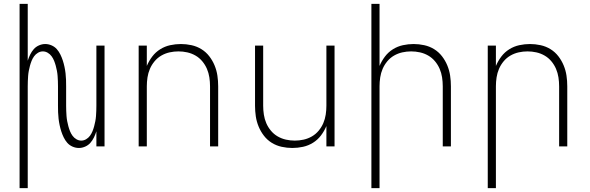

<svg xmlns="http://www.w3.org/2000/svg" viewBox="-20 -755 3040 990"><path d="M81 215V-735H123V-442Q128 -458 135.5 -473.5Q143 -489 154 -501.5Q165 -514 181 -521Q197 -528 213 -528Q230 -528 246 -521Q262 -514 273 -501.5Q284 -489 291.5 -473.5Q299 -458 304 -442.5Q309 -427 312.5 -410.5Q316 -394 318 -377Q320 -360 320.5 -343.5Q321 -327 321 -310V-210Q321 -197 321.5 -183.5Q322 -170 323 -156.5Q324 -143 326.5 -130Q329 -117 332.5 -104Q336 -91 341 -78.5Q346 -66 354 -55Q362 -44 374 -37Q386 -30 399 -30Q412 -30 424 -37Q436 -44 444 -55Q452 -66 457 -78.5Q462 -91 465.5 -104Q469 -117 471.5 -130Q474 -143 475 -156.5Q476 -170 476.5 -183.5Q477 -197 477 -210V-520H519V0H477V-78Q472 -62 464.5 -46.5Q457 -31 446 -18.5Q435 -6 419 1Q403 8 387 8Q370 8 354 1Q338 -6 327 -18.5Q316 -31 308.5 -46.5Q301 -62 296 -77.5Q291 -93 287.5 -109.5Q284 -126 282 -143Q280 -160 279.5 -176.5Q279 -193 279 -210V-310Q279 -323 278.5 -336.5Q278 -350 277 -363.5Q276 -377 273.5 -390Q271 -403 267.5 -416Q264 -429 259 -441.5Q254 -454 246 -465Q238 -476 226 -483Q214 -490 201 -490Q188 -490 176 -483Q164 -476 156 -465Q148 -454 143 -441.5Q138 -429 134.5 -416Q131 -403 128.5 -390Q126 -377 125 -363.5Q124 -350 123.5 -336.5Q123 -323 123 -310V215Z M695 0V-520H737V-415Q748 -441 765 -463.5Q782 -486 806 -501Q830 -516 857.5 -522Q885 -528 913 -528Q940 -528 967.5 -522Q995 -516 1018.5 -501.5Q1042 -487 1059 -465Q1076 -443 1086.5 -417.5Q1097 -392 1101 -365Q1105 -338 1105 -310V0H1063V-310Q1063 -333 1059.5 -356Q1056 -379 1047 -400Q1038 -421 1023 -439Q1008 -457 988 -468.5Q968 -480 945.5 -485Q923 -490 900 -490Q877 -490 854.5 -485Q832 -480 812 -468.5Q792 -457 777 -439Q762 -421 753 -400Q744 -379 740.5 -356Q737 -333 737 -310V0Z M1487 8Q1460 8 1432.5 2Q1405 -4 1381.5 -18.5Q1358 -33 1341 -55Q1324 -77 1313.5 -102.5Q1303 -128 1299 -155Q1295 -182 1295 -210V-520H1337V-210Q1337 -187 1340.5 -164Q1344 -141 1353 -120Q1362 -99 1377 -81Q1392 -63 1412 -51.5Q1432 -40 1454.5 -35Q1477 -30 1500 -30Q1523 -30 1545.5 -35Q1568 -40 1588 -51.5Q1608 -63 1623 -81Q1638 -99 1647 -120Q1656 -141 1659.5 -164Q1663 -187 1663 -210V-520H1705V0H1663V-105Q1652 -79 1635 -56.5Q1618 -34 1594 -19Q1570 -4 1542.5 2Q1515 8 1487 8Z M1895 215V-735H1937V-415Q1948 -441 1965 -463.5Q1982 -486 2006 -501Q2030 -516 2057.5 -522Q2085 -528 2113 -528Q2140 -528 2167.5 -522Q2195 -516 2218.5 -501.5Q2242 -487 2259 -465Q2276 -443 2286.5 -417.5Q2297 -392 2301 -365Q2305 -338 2305 -310V0H2263V-310Q2263 -333 2259.5 -356Q2256 -379 2247 -400Q2238 -421 2223 -439Q2208 -457 2188 -468.5Q2168 -480 2145.5 -485Q2123 -490 2100 -490Q2077 -490 2054.5 -485Q2032 -480 2012 -468.5Q1992 -457 1977 -439Q1962 -421 1953 -400Q1944 -379 1940.5 -356Q1937 -333 1937 -310V215Z M2495 215V-520H2537V-415Q2548 -441 2565 -463.5Q2582 -486 2606 -501Q2630 -516 2657.5 -522Q2685 -528 2713 -528Q2740 -528 2767.5 -522Q2795 -516 2818.5 -501.5Q2842 -487 2859 -465Q2876 -443 2886.5 -417.5Q2897 -392 2901 -365Q2905 -338 2905 -310V0H2863V-310Q2863 -333 2859.5 -356Q2856 -379 2847 -400Q2838 -421 2823 -439Q2808 -457 2788 -468.5Q2768 -480 2745.5 -485Q2723 -490 2700 -490Q2677 -490 2654.5 -485Q2632 -480 2612 -468.5Q2592 -457 2577 -439Q2562 -421 2553 -400Q2544 -379 2540.5 -356Q2537 -333 2537 -310V215Z"/></svg>

Font: Iosevka Extralight Extended
Style: Regular
Weight: 200
Width: 7
Monospace: yes
Designer: Belleve Invis
Foundry: Belleve Invis
Version: Version 32.5.0; ttfautohint (v1.8.4)